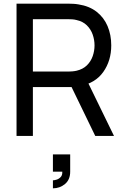

<svg xmlns="http://www.w3.org/2000/svg" viewBox="-20 -740 680 1045"><path d="M268 285V241.5Q274.5 241.5 287 238Q299.5 234.5 309.8 224.2Q320 214 319 194.5H268V100.5H362V194.5Q362 238 333.8 261.5Q305.5 285 268 285ZM70 0V-720H354.5Q365 -720 379.5 -719.2Q394 -718.5 407.5 -716Q466 -707 505.8 -676Q545.5 -645 565.5 -597.8Q585.5 -550.5 585.5 -493Q585.5 -409.5 542 -348.2Q498.5 -287 414.5 -271.5L380.5 -266H159V0ZM498.5 0 356.5 -293 444.5 -320 600.5 0ZM159 -350.5H351.5Q361 -350.5 373.2 -351.5Q385.5 -352.5 396.5 -355Q431 -363 452.8 -384.2Q474.5 -405.5 484.5 -434.2Q494.5 -463 494.5 -493Q494.5 -523 484.5 -551.8Q474.5 -580.5 452.8 -602Q431 -623.5 396.5 -631Q385.5 -634 373.2 -634.8Q361 -635.5 351.5 -635.5H159Z"/></svg>

Font: Manrope ExtraLight Medium
Style: Regular
Weight: 500
Version: Version 4.504